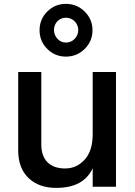

<svg xmlns="http://www.w3.org/2000/svg" viewBox="-20 -920 685 974"><path d="M72.3 -157.2V-554.7H189.5V-187.5Q189.5 -128.9 220.7 -97.2Q252 -65.4 310.5 -65.4Q369.1 -65.4 409.7 -110.4Q450.2 -155.3 450.2 -238.3V-554.7H568.4V27.3H450.2V-66.4Q404.3 33.2 265.6 33.2Q176.8 33.2 124.5 -17.1Q72.3 -67.4 72.3 -157.2ZM219.7 -671.9Q180.7 -710.9 180.7 -766.6Q180.7 -822.3 219.7 -861.3Q258.8 -900.4 314.5 -900.4Q370.1 -900.4 409.7 -861.3Q449.2 -822.3 449.2 -766.6Q449.2 -710.9 409.7 -671.9Q370.1 -632.8 314.5 -632.8Q258.8 -632.8 219.7 -671.9ZM271 -812Q253.9 -793.9 253.9 -768.1Q253.9 -742.2 271.5 -723.1Q289.1 -704.1 314.9 -704.1Q340.8 -704.1 358.9 -723.1Q377 -742.2 377 -767.6Q377 -793 358.9 -811.5Q340.8 -830.1 314.5 -830.1Q288.1 -830.1 271 -812Z"/></svg>

Font: GenEi M Gothic v2 Medium
Style: Regular
Weight: 500
Version: Version 2.0